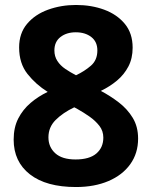

<svg xmlns="http://www.w3.org/2000/svg" viewBox="-20 -743 612 773"><path d="M286 -723Q348 -723 399.5 -704Q451 -685 482.5 -647Q514 -609 514 -551Q514 -508 497 -475.5Q480 -443 451.5 -419Q423 -395 386 -377Q424 -357 458.5 -330.5Q493 -304 514.5 -268.5Q536 -233 536 -185Q536 -126 504.5 -82Q473 -38 416.5 -14Q360 10 286 10Q166 10 100.5 -41Q35 -92 35 -181Q35 -230 53.5 -266Q72 -302 103 -328.5Q134 -355 172 -373Q124 -403 90.5 -445.5Q57 -488 57 -552Q57 -609 89 -647Q121 -685 173.5 -704Q226 -723 286 -723ZM175 -190Q175 -151 202.5 -126Q230 -101 284 -101Q340 -101 368 -125Q396 -149 396 -189Q396 -216 380 -236.5Q364 -257 340.5 -273.5Q317 -290 292 -304L279 -311Q233 -289 204 -260Q175 -231 175 -190ZM285 -613Q248 -613 223.5 -594Q199 -575 199 -540Q199 -516 211 -497.5Q223 -479 243 -465.5Q263 -452 286 -440Q320 -456 346 -478.5Q372 -501 372 -540Q372 -575 347.5 -594Q323 -613 285 -613Z"/></svg>

Font: Noto Sans Lisu
Style: Regular
Weight: 400
Designer: Monotype Design Team. David Williams.
Foundry: Monotype Imaging Inc.
Version: Version 2.102